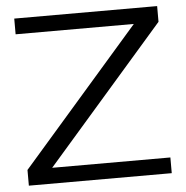

<svg xmlns="http://www.w3.org/2000/svg" viewBox="-50 -718 742 767"><g transform="rotate(-5 321.5 -335.0)"><path d="M608 -670H35V-607H509L35 -63V0H608V-63H134L608 -607Z"/></g></svg>

Font: LT Wave Light
Style: Regular
Weight: 300
Designer: Daniel Lyons
Version: Version 2.5 (Glyphs App)